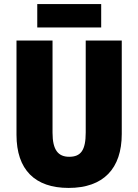

<svg xmlns="http://www.w3.org/2000/svg" viewBox="-20 -913 679 943"><path d="M477 -893H163V-778H477ZM578 -255V-714H401V-262C401 -175 377 -143 320 -143C266 -143 238 -176 238 -261V-714H61V-251C61 -79 152 10 317 10C488 10 578 -85 578 -255Z"/></svg>

Font: Noto Sans Condensed Black
Style: Regular
Weight: 900
Width: 3
Designer: Monotype Design Team
Foundry: Monotype Imaging Inc.
Version: Version 2.013